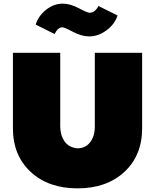

<svg xmlns="http://www.w3.org/2000/svg" viewBox="-20 -1010 852 1055"><path d="M501 -315V-720H761V-305Q761 -156 663.5 -65.5Q566 25 406 25Q246 25 148.5 -65.5Q51 -156 51 -305V-720H311V-315Q311 -268 334.5 -233.5Q358 -199 406 -195Q449 -195 475 -228Q501 -261 501 -315ZM280 -823 176 -875Q191 -923 233.5 -956.5Q276 -990 325 -990Q365 -990 413 -965Q460 -940 472 -940Q502 -940 521 -977L626 -925Q611 -878 566 -844Q521 -810 470 -810Q428 -810 381 -835Q334 -860 323 -860Q298 -860 280 -823Z"/></svg>

Font: Metropolitano Black
Style: Regular
Weight: 900
Designer: Fonts by Alex Slobzheninov & Chris M. Simpson / Changes by Cristiano Sobral
Foundry: Fonts by Alex Slobzheninov & Chris M. Simpson / Changes by Cristiano Sobral
Version: Version 1.00;August 30, 2020;FontCreator 13.0.0.2681 64-bit